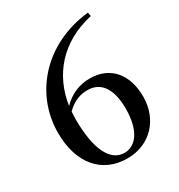

<svg xmlns="http://www.w3.org/2000/svg" viewBox="-180 -872 940 1008"><g transform="rotate(-30 289.5 -367.5)"><path d="M300 16C439 16 533 -87 533 -225C533 -357 462 -447 337 -447C273 -447 217 -423 171 -376C197 -550 310 -684 506 -728L502 -751C227 -722 50 -519 50 -282C50 -98 146 16 300 16ZM168 -344C209 -385 251 -400 296 -400C376 -400 422 -336 422 -216C422 -83 369 -17 301 -17C217 -17 166 -113 166 -300Z"/></g></svg>

Font: Noto Serif SC SemiBold
Style: Regular
Weight: 600
Designer: Ryoko NISHIZUKA 西塚涼子 (kana & ideographs); Frank Grießhammer (Latin, Greek & Cyrillic); Wenlong ZHANG 张文龙 (bopomofo); San
Foundry: Adobe
Version: Version 2.001;hotconv 1.1.0;makeotfexe 2.6.0